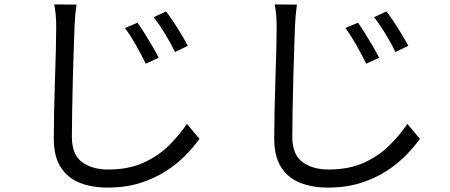

<svg xmlns="http://www.w3.org/2000/svg" viewBox="-20 -793 2040 871"><path d="M468 58Q396 58 341 36Q286 14 255 -35Q224 -84 224 -165Q224 -221 225.5 -291.5Q227 -362 229.5 -434.5Q232 -507 233.5 -569.5Q235 -632 235 -671Q235 -730 226 -773L327 -772Q320 -723 318 -671Q317 -629 314.5 -567.5Q312 -506 310.5 -436Q309 -366 307.5 -297.5Q306 -229 306 -173Q306 -91 352.5 -57.5Q399 -24 470 -24Q562 -24 629 -54Q696 -84 744.5 -131.5Q793 -179 828 -231L885 -163Q859 -127 821.5 -88.5Q784 -50 733 -17Q682 16 616 37Q550 58 468 58ZM641 -504Q622 -544 597 -588Q572 -632 547 -666L604 -690Q617 -672 634.5 -644Q652 -616 670 -585.5Q688 -555 700 -531ZM774 -557Q755 -596 729 -639Q703 -682 677 -715L733 -741Q747 -724 765.5 -696Q784 -668 802 -638Q820 -608 832 -585Z M1468 58Q1396 58 1341 36Q1286 14 1255 -35Q1224 -84 1224 -165Q1224 -221 1225.5 -291.5Q1227 -362 1229.5 -434.5Q1232 -507 1233.5 -569.5Q1235 -632 1235 -671Q1235 -730 1226 -773L1327 -772Q1320 -723 1318 -671Q1317 -629 1314.5 -567.5Q1312 -506 1310.5 -436Q1309 -366 1307.5 -297.5Q1306 -229 1306 -173Q1306 -91 1352.5 -57.5Q1399 -24 1470 -24Q1562 -24 1629 -54Q1696 -84 1744.5 -131.5Q1793 -179 1828 -231L1885 -163Q1859 -127 1821.5 -88.5Q1784 -50 1733 -17Q1682 16 1616 37Q1550 58 1468 58ZM1641 -504Q1622 -544 1597 -588Q1572 -632 1547 -666L1604 -690Q1617 -672 1634.5 -644Q1652 -616 1670 -585.5Q1688 -555 1700 -531ZM1774 -557Q1755 -596 1729 -639Q1703 -682 1677 -715L1733 -741Q1747 -724 1765.5 -696Q1784 -668 1802 -638Q1820 -608 1832 -585Z"/></svg>

Font: Chocolate Classical Sans
Style: Regular
Weight: 400
Designer: 田海東、宇文滿月
Foundry: Moonlit Owen
Version: Version 1.001